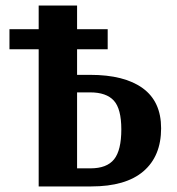

<svg xmlns="http://www.w3.org/2000/svg" viewBox="-20 -670 635 690"><path d="M257 -401H304Q427 -401 493 -353Q559 -305 559 -209Q559 -109 495.5 -54.5Q432 0 308 0H119V-493H14V-565H119V-650H257V-565H367V-493H257ZM257 -65H305Q364 -65 390 -97.5Q416 -130 416 -205Q416 -279 389 -308.5Q362 -338 304 -338H257Z"/></svg>

Font: Arsenal
Style: Bold
Weight: 700
Designer: Andrij Shevchenko
Foundry: Stairsfor
Version: Version 2.001;PS 002.001;hotconv 1.0.88;makeotf.lib2.5.64775